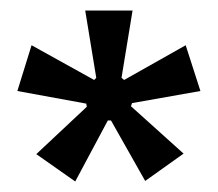

<svg xmlns="http://www.w3.org/2000/svg" viewBox="-20 -719 414 365"><path d="M123 -374 49 -426 145 -516 144 -522 13 -546 40 -633 159 -567 163 -571 142 -699H232L211 -571L216 -567L333 -633L361 -546L231 -523L229 -517L329 -427L256 -375L191 -490H185Z"/></svg>

Font: Bricolage Grotesque 20pt
Style: Regular
Weight: 400
Version: Version 1.001;gftools[0.9.33.dev8+g029e19f]